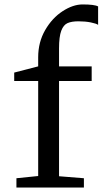

<svg xmlns="http://www.w3.org/2000/svg" viewBox="-20 -845 462 865"><path d="M152 -52V-480H44V-518L152 -546V-587Q152 -655 183.5 -709.5Q215 -764 262 -794.5Q309 -825 352 -825Q406 -825 422 -816V-733Q414 -739 389 -744Q364 -749 333 -749Q303 -749 284.5 -741Q266 -733 256 -706.5Q246 -680 246 -627V-546H393V-480H246V-51L358 -42V0H54V-42Z"/></svg>

Font: Martel DemiBold
Style: Regular
Weight: 600
Designer: Dan Reynolds
Foundry: Dan Reynolds
Version: Version 1.001; ttfautohint (v1.1) -l 5 -r 5 -G 72 -x 0 -D la